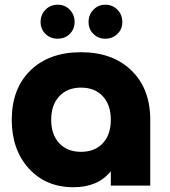

<svg xmlns="http://www.w3.org/2000/svg" viewBox="-20 -786 718 813"><path d="M291 6.8Q173.8 6.8 101.8 -72.8Q29.8 -152.3 29.8 -278.8Q29.8 -410.6 108.9 -487.8Q188 -564.9 323.2 -564.9Q457 -564.9 536.6 -487.5Q616.2 -410.2 616.2 -278.8V0H449.2V-61Q395 6.8 291 6.8ZM231 -179.4Q265.1 -143.1 323.2 -143.1Q381.3 -143.1 415.3 -179.4Q449.2 -215.8 449.2 -278.8Q449.2 -341.8 415.3 -378.4Q381.3 -415 323.2 -415Q265.1 -415 231 -378.4Q196.8 -341.8 196.8 -278.8Q196.8 -215.8 231 -179.4ZM151.9 -692.9Q151.9 -723.6 172.6 -744.9Q193.4 -766.1 224.1 -766.1Q254.9 -766.1 275.4 -744.9Q295.9 -723.6 295.9 -692.9Q295.9 -662.6 275.4 -642.3Q254.9 -622.1 224.1 -622.1Q193.4 -622.1 172.6 -642.3Q151.9 -662.6 151.9 -692.9ZM425.8 -622.1Q395.5 -622.1 375.2 -642.6Q355 -663.1 355 -692.9Q355 -723.6 375.5 -744.9Q396 -766.1 425.8 -766.1Q456.5 -766.1 477.3 -744.9Q498 -723.6 498 -692.9Q498 -662.6 477.3 -642.3Q456.5 -622.1 425.8 -622.1Z"/></svg>

Font: Biathlonist
Style: Bold
Weight: 700
Designer: Go4gold
Foundry: Go4gold
Version: Version 3.010;FEAKit 1.0